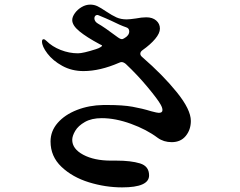

<svg xmlns="http://www.w3.org/2000/svg" viewBox="-20 -797 1040 832"><path d="M588 -564Q588 -557 596 -550Q686 -472 746.5 -397Q807 -322 807 -273Q807 -235 785 -208Q763 -181 724 -181Q689 -181 663 -200Q615 -236 547.5 -260.5Q480 -285 421 -285Q377 -285 348 -268.5Q319 -252 306 -230Q293 -208 293 -191Q293 -152 340.5 -126.5Q388 -101 461 -101H485Q547 -101 586.5 -89Q626 -77 626 -37Q626 15 509 15Q437 15 365.5 -7Q294 -29 246.5 -74Q199 -119 199 -184Q199 -229 230 -264.5Q261 -300 313.5 -320.5Q366 -341 428 -342H446Q512 -342 554 -334.5Q596 -327 635 -315Q661 -308 668 -308Q684 -308 684 -320Q684 -330 676 -344Q664 -366 620 -419Q576 -472 525 -520Q515 -528 507 -528Q502 -528 496 -525Q413 -489 342 -489Q291 -489 250 -511.5Q209 -534 185.5 -565Q162 -596 162 -617Q162 -627 169 -627Q174 -627 181 -620Q206 -595 243 -580.5Q280 -566 318 -566Q340 -566 396 -584Q409 -588 417 -593.5Q425 -599 421 -601L411 -606Q355 -636 324 -661.5Q293 -687 293 -710Q293 -724 304.5 -740Q316 -756 334 -766.5Q352 -777 371 -777Q388 -777 402.5 -770Q417 -763 439 -748Q466 -730 485 -721.5Q504 -713 529 -713Q541 -713 569 -717Q594 -722 614 -722Q641 -722 657 -708Q673 -694 673 -673Q673 -653 652.5 -628.5Q632 -604 598 -580Q588 -573 588 -564ZM491 -635Q505 -625 512 -628L518 -631Q540 -643 540 -661Q540 -675 526 -679Q502 -687 460 -708Q449 -713 437.5 -718Q426 -723 416 -727Q405 -732 403 -732H401Q396 -732 392.5 -728Q389 -724 389 -718Q389 -704 404 -695Q431 -680 491 -635Z"/></svg>

Font: Shippori Antique B1
Style: Regular
Weight: 400
Designer: FONTDASU
Foundry: FONTDASU / Google Inc. / but / Adobe
Version: Version 2.001